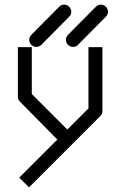

<svg xmlns="http://www.w3.org/2000/svg" viewBox="-20 -679 580 827"><path d="M264 -507Q264 -520 273 -529L393 -650Q402 -659 414 -659Q427 -659 436 -650Q445 -641 445 -628Q445 -616 436 -607L316 -486Q307 -477 294 -477Q282 -477 273 -486Q264 -495 264 -507ZM106 -507Q106 -520 115 -529L235 -650Q244 -659 256 -659Q269 -659 278 -650Q287 -641 287 -628Q287 -616 278 -607L158 -486Q149 -477 136 -477Q124 -477 115 -486Q106 -495 106 -507ZM227 -78 66 -241Q57 -250 57 -262V-476H117V-274L270 -121L361 -212V-476H421V-200Q421 -188 412 -179L105 128L63 86Z"/></svg>

Font: IBM 3270
Style: Regular
Weight: 400
Monospace: yes
Version: Version 2.3.1